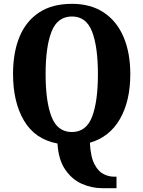

<svg xmlns="http://www.w3.org/2000/svg" viewBox="-20 -745 748 1002"><path d="M513 237Q458 237 406.5 214Q355 191 320 139.5Q285 88 280 4Q163 -18 105.5 -115Q48 -212 48 -359Q48 -470 81.5 -552Q115 -634 183.5 -679.5Q252 -725 356 -725Q454 -725 522 -679.5Q590 -634 625 -551.5Q660 -469 660 -358Q660 -218 606 -124Q552 -30 449 0Q453 74 473 112Q493 150 520.5 163.5Q548 177 574 177H588V237ZM355 -56Q430 -56 460.5 -135.5Q491 -215 491 -358Q491 -501 460.5 -580Q430 -659 356 -659Q280 -659 249 -580Q218 -501 218 -358Q218 -215 249 -135.5Q280 -56 355 -56Z"/></svg>

Font: Noto Serif Thai Condensed ExtraBold
Style: Regular
Weight: 800
Width: 3
Designer: Monotype Design Team
Foundry: Monotype Imaging Inc.
Version: Version 2.002; ttfautohint (v1.8.4.7-5d5b)